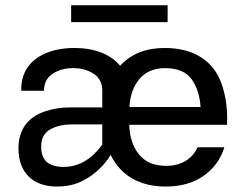

<svg xmlns="http://www.w3.org/2000/svg" viewBox="-20 -700 909 726"><path d="M249 -680.2V-616.2H613.8V-680.2ZM49.8 -138.7C49.8 -48.3 103.5 5.4 195.3 5.4C230.5 5.4 261.2 -1 288.1 -14.2C341.3 -39.6 378.4 -80.6 398.4 -114.3C435.5 -37.6 506.8 5.4 606 5.4C664.1 5.4 711.9 -8.3 750.5 -35.6C788.6 -62.5 814.5 -98.6 828.6 -143.1H726.6C710.4 -104 669.9 -72.8 608.9 -72.8C563.5 -72.8 529.3 -86.9 505.9 -115.7C482.4 -144.5 470.2 -181.6 468.8 -228H838.4C838.9 -236.3 838.9 -244.1 838.9 -252.4C838.9 -300.8 831.5 -345.2 816.9 -385.7C787.6 -466.3 717.3 -518.6 602.5 -518.6C531.2 -518.6 475.1 -496.1 434.1 -451.2C398.4 -495.6 335.9 -518.6 261.2 -518.6C221.7 -518.6 186.5 -512.2 155.8 -500C94.2 -474.6 60.5 -427.2 60.5 -364.3V-356.9H146.5C146.5 -385.3 157.2 -406.7 178.7 -420.9C200.2 -435.1 226.1 -442.4 256.3 -442.4C287.1 -442.4 313 -435.1 334.5 -420.9C356 -406.7 366.7 -385.3 366.7 -356.9V-293.9H247.1C211.4 -293.9 178.2 -288.6 148.4 -278.3C88.4 -257.3 49.8 -213.4 49.8 -138.7ZM469.7 -295.4C471.7 -338.9 484.4 -374.5 507.8 -401.9C530.8 -428.7 563 -442.4 603.5 -442.4C650.9 -442.4 684.6 -428.2 704.6 -400.4C724.6 -372.6 735.8 -337.4 738.3 -295.4ZM221.7 -68.8C159.7 -68.8 135.7 -96.7 135.7 -145.5C135.7 -175.8 147 -197.3 169.4 -210.4C191.4 -223.1 219.2 -229.5 252 -229.5H366.7V-152.8C359.4 -142.6 349.1 -130.9 335.9 -117.7C308.6 -91.3 270.5 -68.8 221.7 -68.8Z"/></svg>

Font: Estedad Medium
Style: Regular
Weight: 500
Designer: Amin Abedi
Version: Version 7.3